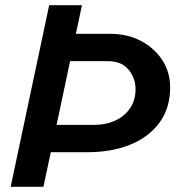

<svg xmlns="http://www.w3.org/2000/svg" viewBox="-20 -718 690 738"><path d="M139 -133 162 -238H341Q388 -238 424 -255Q460 -272 480.5 -303Q501 -334 501 -375Q501 -418 474 -450.5Q447 -483 394 -483H213L236 -588H402Q471 -588 523 -560Q575 -532 604.5 -486Q634 -440 634 -382Q634 -302 592.5 -246Q551 -190 479.5 -161.5Q408 -133 317 -133ZM21 0 169 -698H295L147 0Z"/></svg>

Font: Azeret Mono Thin Medium
Style: Italic
Weight: 500
Italic angle: -12°
Version: Version 1.002